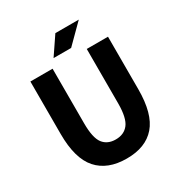

<svg xmlns="http://www.w3.org/2000/svg" viewBox="-191 -960 1048 1109"><g transform="rotate(-30 332.5 -405.0)"><path d="M73.2 -651.9H221.2V-287.1Q221.2 -190.9 250 -152.8Q278.8 -115.2 334 -115.2Q389.2 -115.2 418.9 -153.3Q448.7 -191.4 449.2 -287.1V-651.9H590.8V-301.8Q590.8 -137.7 525.4 -62.5Q460 12.7 333.5 12.2Q207 12.2 140.1 -63Q73.2 -138.2 73.2 -301.8ZM374 -702.1H256.8L337.9 -821.8H494.1Z"/></g></svg>

Font: SourceSansPro-Bold
Style: Bold
Weight: 700
Designer: Paul D. Hunt
Foundry: Adobe Systems Incorporated
Version: Version 1.050;PS Version 1.000;hotconv 1.0.70;makeotf.lib2.5